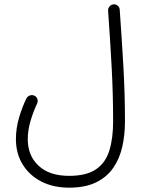

<svg xmlns="http://www.w3.org/2000/svg" viewBox="-20 -639 678 895"><path d="M54.2 9.8Q54.2 -41.5 69.1 -91.6Q84 -141.6 103.5 -180.7Q108.9 -190.4 119.6 -194.1Q130.4 -197.8 140.6 -192.9Q150.9 -188 154.3 -177Q157.7 -166 152.8 -155.8Q136.2 -121.6 122.8 -76.9Q109.4 -32.2 109.4 9.8Q109.4 86.4 159.7 133.5Q210 180.7 302.2 180.7Q383.3 180.7 427.7 150.1Q472.2 119.6 489.7 62.7Q507.3 5.9 507.3 -72.3Q507.3 -197.8 500.7 -322.3Q494.1 -446.8 483.9 -589.4Q483.4 -600.6 490.7 -609.1Q498 -617.7 509.3 -618.7Q520.5 -619.6 529.1 -612.1Q537.6 -604.5 538.1 -593.3Q548.3 -450.7 555.4 -325.4Q562.5 -200.2 562.5 -72.3Q562.5 -9.8 549.8 45.9Q537.1 101.6 507.3 144.3Q477.5 187 427.2 211.4Q377 235.8 302.2 235.8Q228.5 235.8 172.9 207.3Q117.2 178.7 85.7 127.7Q54.2 76.7 54.2 9.8Z"/></svg>

Font: Mikhak-DS2-FD Light
Style: Regular
Weight: 300
Designer: Amin Abedi
Version: Version 3.2